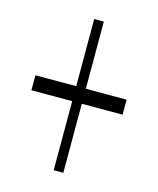

<svg xmlns="http://www.w3.org/2000/svg" viewBox="-94 -629 594 724"><g transform="rotate(15 203.0 -267.0)"><path d="M221.7 -241.7V27.8H184.1V-241.7H24.9V-300.3H184.1V-562.5H221.7V-300.3H380.9V-241.7Z"/></g></svg>

Font: Scarab Serif
Style: Light
Weight: 300
Designer: John Roberts
Foundry: Scarab
Version: 1.0